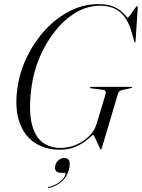

<svg xmlns="http://www.w3.org/2000/svg" viewBox="-20 -734 704 954"><path d="M468 -713.5Q509.5 -713.5 536.8 -703.5Q564 -693.5 579.8 -680.2Q595.5 -667 603.5 -656.8Q611.5 -646.5 614.5 -646.5Q618 -646.5 628 -660.8Q638 -675 648 -689.2Q658 -703.5 660.5 -703.5Q664.5 -703.5 664.5 -697L653.5 -528.5Q653.5 -523 651 -523Q648.5 -523 647 -529L635 -571.5Q615 -642 577 -673.8Q539 -705.5 477 -705.5Q413.5 -705.5 356.8 -671.5Q300 -637.5 254.2 -580.2Q208.5 -523 178 -451.5Q147.5 -380 137 -304.5Q122 -195 136 -127.8Q150 -60.5 187.5 -29.8Q225 1 281.5 1Q321.5 1 358.8 -15Q396 -31 423 -58Q450 -85 460 -118.5L503.5 -262.5Q510.5 -285.5 493 -287.5L434 -295Q426.5 -296 427.5 -299Q427.5 -302.5 432 -302.5H633Q636.5 -302.5 636.5 -300Q636 -297 630 -296L584 -286Q570.5 -283 565.5 -266L486 1.5Q484 9 480.5 9Q479.5 9 474.2 -2Q469 -13 462.5 -27.5Q456 -42 450.5 -53Q445 -64 443.5 -64Q440.5 -64 428.8 -52.8Q417 -41.5 396.2 -27Q375.5 -12.5 345.5 -1.2Q315.5 10 276 10Q205 10 152.5 -24.8Q100 -59.5 76.2 -127.8Q52.5 -196 66.5 -296.5Q77.5 -375.5 113.2 -450Q149 -524.5 203.5 -584Q258 -643.5 325.8 -678.5Q393.5 -713.5 468 -713.5ZM283.5 124.5Q264 124.5 257.2 114.2Q250.5 104 254.5 89Q259 72 271.2 61.5Q283.5 51 299 51Q337 51 322.5 108Q313 145 286 168.5Q259 192 223 200Q218.5 201.5 218.5 199Q218.5 196 221.5 195Q255 187.5 278 168.5Q301 149.5 305.5 132.5Q307 124.5 300.5 124.5Z"/></svg>

Font: Fraunces 144pt Light
Style: Italic
Weight: 300
Italic angle: -16°
Version: Version 1.000;[0bf87f6ff]